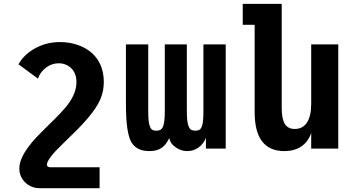

<svg xmlns="http://www.w3.org/2000/svg" viewBox="-20 -780 1846 1008"><path d="M188.5 208Q165 208 145.5 199.7Q126 191.4 111.8 177.2Q97.2 163.1 89.4 144.5Q81.5 126 81.5 105.5Q81.5 79.1 93.3 51.8Q105 24.4 125.5 -3.9Q147.5 -34.7 173.6 -61.8Q199.7 -88.9 228 -116.7Q249 -137.2 266.4 -154.3Q283.7 -171.4 297.9 -186.5Q312 -201.7 323.7 -215.6Q335.4 -229.5 345.2 -244.1Q364.3 -272.5 372.8 -298.3Q381.3 -324.2 381.3 -349.1Q381.3 -372.6 374.5 -390.1Q367.7 -407.7 355.5 -420.4Q343.3 -433.1 325.9 -440.4Q308.6 -447.8 288.1 -447.8Q269.5 -447.8 252.7 -441.9Q235.8 -436 221.2 -424.8Q206.5 -413.6 195.6 -398.9Q184.6 -384.3 179.2 -367.2L77.1 -442.4Q92.3 -470.2 115.7 -491.7Q139.2 -513.2 168 -528.3Q196.8 -543.5 228 -551.3Q259.3 -559.1 294.9 -559.1Q344.2 -559.1 387.2 -544.4Q430.2 -529.8 460.9 -502.9Q491.7 -476.1 508.3 -437.7Q524.9 -399.4 524.9 -350.1Q524.9 -327.1 521 -305.2Q517.1 -283.2 507.3 -260.3Q497.6 -237.3 481.7 -213.1Q465.8 -189 442.4 -161.1Q418 -132.3 386.5 -100.3Q355 -68.4 312 -27.3Q291 -6.8 274.7 10Q258.3 26.9 246.1 43.5Q226.1 70.8 226.1 84.5Q226.1 91.3 231.2 94.7Q236.3 98.1 244.1 98.1H502.9V208H188.5Z M764.6 13.2Q729 13.2 705.1 0.5Q681.2 -12.2 668.5 -35.6Q655.8 -58.6 648.4 -106.9Q641.1 -155.3 641.1 -238.8V-546.9H758.3V-195.8Q758.3 -164.6 760.5 -144.8Q762.7 -125 768.1 -113.8Q773.4 -101.1 781.7 -97.4Q790 -93.8 800.8 -93.8Q812.5 -93.8 821.3 -97.9Q830.1 -102.1 835.4 -114.7Q845.2 -136.2 845.2 -195.8V-546.9H960.9V-195.8Q960.9 -165 963.4 -145.5Q965.8 -126 971.2 -114.7Q976.6 -102.1 985.1 -97.9Q993.7 -93.8 1005.4 -93.8Q1016.1 -93.8 1024.7 -97.4Q1033.2 -101.1 1038.6 -113.8Q1043.9 -125 1045.9 -144.8Q1047.9 -164.6 1047.9 -195.8V-546.9H1165V0H1061V-56.6Q1048.8 -24.4 1022.2 -5.6Q995.6 13.2 963.4 13.2Q945.8 13.2 930.2 7.8Q914.6 2.4 901.9 -6.8Q886.7 -17.6 878.9 -29.5Q871.1 -41.5 868.2 -54.7Q852.1 -19.5 827.9 -3.2Q803.7 13.2 764.6 13.2Z M1472.2 13.2Q1395.5 13.2 1356.2 -37.6Q1316.9 -88.4 1316.9 -191.9V-649.9H1254.4V-759.8H1459V-213.9Q1459 -155.8 1475.3 -129.4Q1491.7 -103 1527.3 -103Q1570.3 -103 1592 -137.5Q1613.8 -171.9 1613.8 -233.9V-546.9H1755.9V0H1613.8V-82Q1598.6 -36.6 1562.7 -11.7Q1526.9 13.2 1472.2 13.2Z"/></svg>

Font: Hack
Style: Bold
Weight: 700
Monospace: yes
Designer: Christopher Simpkins
Foundry: Christopher Simpkins
Version: Version 2.017